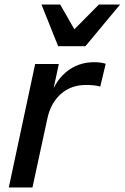

<svg xmlns="http://www.w3.org/2000/svg" viewBox="-20 -832 553 852"><path d="M136 -548H241L218 -441Q245 -495 291.5 -525.5Q338 -556 398 -556Q428 -556 449 -549L425 -448Q399 -455 362 -455Q294 -455 249 -414Q204 -373 190 -305L124 0H19ZM164 -812H247L310 -702L419 -812H513L359 -627H238Z"/></svg>

Font: Application Medium
Style: Italic
Weight: 500
Italic angle: -12°
Designer: Wei Huang
Foundry: Wei Huang
Version: Version 0.012